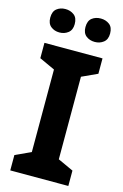

<svg xmlns="http://www.w3.org/2000/svg" viewBox="-137 -979 663 1038"><g transform="rotate(15 194.5 -460.0)"><path d="M357 0H32V-86L119 -126V-588L32 -628V-714H357V-628L270 -588V-126L357 -86ZM27 -854Q27 -889 47 -904.5Q67 -920 95 -920Q123 -920 143.5 -904.5Q164 -889 164 -854Q164 -821 143.5 -805Q123 -789 95 -789Q67 -789 47 -805Q27 -821 27 -854ZM224 -854Q224 -889 244 -904.5Q264 -920 293 -920Q321 -920 341.5 -904.5Q362 -889 362 -854Q362 -821 341.5 -805Q321 -789 293 -789Q264 -789 244 -805Q224 -821 224 -854Z"/></g></svg>

Font: Noto Sans Tai Tham
Style: Bold
Weight: 700
Designer: Monotype Design Team 2013. Revised by David WIlliams 2020
Foundry: Monotype Imaging Inc.
Version: Version 2.002; ttfautohint (v1.8.4.7-5d5b)